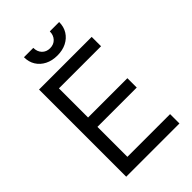

<svg xmlns="http://www.w3.org/2000/svg" viewBox="-268 -1029 1133 1133"><g transform="rotate(-45 299.0 -462.5)"><path d="M87.9 0V-727.5H527.3V-649.4H175.8V-406.2H503.9V-328.1H175.8V-78.1H532.2V0ZM306.6 -792.5Q263.2 -792.5 230 -809.3Q196.8 -826.2 178.2 -856Q159.7 -885.7 159.7 -925.3H237.8Q237.8 -893.6 256.8 -873.5Q275.9 -853.5 306.6 -853.5Q337.4 -853.5 356.4 -873.5Q375.5 -893.6 375.5 -925.3H453.6Q453.6 -885.7 435.1 -856Q416.5 -826.2 383.5 -809.3Q350.6 -792.5 306.6 -792.5Z"/></g></svg>

Font: Inter V
Style: 
Weight: 400
Designer: Rasmus Andersson
Foundry: rsms
Version: Version 4.000;git-a3f224843